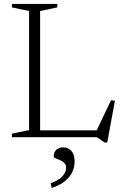

<svg xmlns="http://www.w3.org/2000/svg" viewBox="-20 -696 622 974"><path d="M524 27H511L471.5 0H151.5V-35H505L463 -19L543.5 -188L563 -184.5ZM183.5 -640V0H40.5V-18L127.5 -36V-640L40.5 -658.5V-676H270.5V-658.5ZM237.5 233.5Q279.5 218.5 297.5 197.2Q315.5 176 315.5 155.5Q315.5 139.5 306 130.5Q296.5 121.5 284 116.2Q271.5 111 262 107Q252.5 103 252.5 97.5Q252.5 77.5 265 64.5Q277.5 51.5 301 51.5Q325 51.5 341.8 69.5Q358.5 87.5 358.5 123Q358.5 150 347.2 175.5Q336 201 310.2 222.2Q284.5 243.5 242 257.5Z"/></svg>

Font: Newsreader 16pt 16pt Light
Style: Regular
Weight: 300
Version: Version 1.003